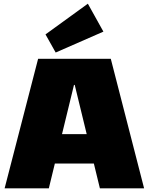

<svg xmlns="http://www.w3.org/2000/svg" viewBox="-20 -1018 804 1038"><path d="M186 -700H579L759 0H520L384 -559H380L244 0H5ZM230 -293H534V-134H230ZM539 -847 281 -734 226 -832 455 -998Z"/></svg>

Font: Pathway Extreme SemiCondensed Black
Style: Regular
Weight: 900
Width: 4
Version: Version 1.001;gftools[0.9.26]